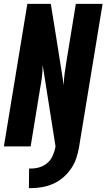

<svg xmlns="http://www.w3.org/2000/svg" viewBox="-20 -755 549 990"><path d="M129 215 130 114H140Q162 114 184 107.5Q206 101 223.5 86Q241 71 251 49.5Q261 28 265 7L266 -2L200 -420Q200 -388 196 -356.5Q192 -325 186 -294L138 0H0L121 -735H242L271 -555L309 -315Q309 -347 313.5 -378.5Q318 -410 323 -441L371 -735H509L387 7Q382 35 372.5 63Q363 91 345.5 116Q328 141 304.5 161Q281 181 253.5 193Q226 205 197 210Q168 215 140 215Z"/></svg>

Font: Iosevka Heavy Oblique
Style: Regular
Weight: 900
Italic angle: -9°
Monospace: yes
Designer: Belleve Invis
Foundry: Belleve Invis
Version: Version 32.5.0; ttfautohint (v1.8.4)